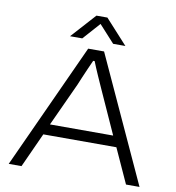

<svg xmlns="http://www.w3.org/2000/svg" viewBox="-93 -952 949 1035"><g transform="rotate(10 381.5 -434.5)"><path d="M24 0 338 -686H425L740 0H666L580 -189H180L94 0ZM206 -248H552L445 -485Q440 -496 432.5 -513Q425 -530 416 -550Q407 -570 398.5 -590.5Q390 -611 384 -626H376Q367 -606 355 -579Q343 -552 332.5 -527Q322 -502 315 -485ZM230 -735 351 -869H411L533 -735H466L365 -846H396L297 -735Z"/></g></svg>

Font: Archivo SemiExpanded ExtraLight
Style: Regular
Weight: 250
Width: 6
Designer: Hector Gatti
Foundry: Omnibus-Type
Version: Version 2.001